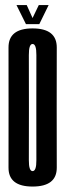

<svg xmlns="http://www.w3.org/2000/svg" viewBox="-20 -716 252 740"><path d="M105.5 3Q199 3 198.8 -70Q198.5 -143 198.5 -300.5Q198.5 -459 198.8 -532.8Q199 -606.5 105.5 -606.5Q12.5 -606.5 12.8 -532.8Q13 -459 13 -300.5Q13 -143 12.8 -70Q12.5 3 105.5 3ZM105.5 -56.5Q91 -56.5 91.2 -98.8Q91.5 -141 91.5 -300.5Q91.5 -461 91.2 -503.8Q91 -546.5 105.5 -546.5Q120.5 -546.5 120.2 -503.8Q120 -461 120 -300.5Q120 -141 120.2 -98.8Q120.5 -56.5 105.5 -56.5ZM80 -623H131.5L167.5 -696.5H129.5L105.5 -646.5L83 -696.5H43.5Z"/></svg>

Font: Anybody UltraCondensed
Style: Regular
Weight: 400
Width: 1
Version: Version 1.113;gftools[0.9.25]